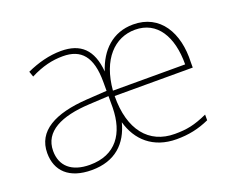

<svg xmlns="http://www.w3.org/2000/svg" viewBox="-94 -785 1037 857"><g transform="rotate(-20 425.0 -357.0)"><path d="M604 -631C506 -631 443 -567 414 -477C405 -583 354 -630 261 -630C205 -630 150 -615 97 -591L106 -565C163 -594 211 -605 261 -605C347 -605 392 -556 392 -436V-393L296 -387C142 -377 48 -327 48 -222C48 -138 102 -83 210 -83C322 -83 384 -145 408 -238C433 -148 501 -83 613 -83C670 -83 718 -93 769 -116V-143C707 -115 670 -108 613 -108C491 -108 416 -198 418 -359H789V-384C795 -523 732 -631 604 -631ZM604 -606C709 -606 763 -516 762 -384H419C431 -529 507 -606 604 -606ZM298 -363 392 -368V-313C390 -192 334 -108 210 -108C123 -108 76 -151 76 -222C76 -315 165 -356 298 -363Z"/></g></svg>

Font: Noto Sans Kannada UI Thin
Style: Regular
Weight: 100
Designer: Jelle Bosma - Monotype Design Team
Foundry: Monotype Imaging Inc.
Version: Version 2.005